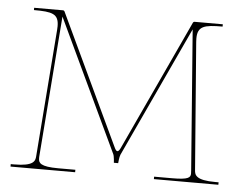

<svg xmlns="http://www.w3.org/2000/svg" viewBox="-43 -571 788 623"><g transform="rotate(5 351.0 -260.0)"><path d="M44 -520V-512.5C103.5 -512.5 125 -507.5 125 -467C125 -463.5 124.5 -455.5 124.5 -455.5L92.5 -40.5C91.5 -25 87 -8 23.5 -8H12.5V0H223V-8H167C109 -8 102.5 -20 102.5 -34.5V-39.5L138 -499.5L341 -69.5C344.5 -62.5 345.5 -41.5 345.5 -41.5H359.5C359.5 -41.5 361 -61.5 364.5 -69.5L562.5 -495L597.5 -39C597.5 -39 598 -31 598 -28.5C598 -15.5 591.5 -8 538 -8H479.5V0H689.5V-8H679C615.5 -8 611 -25 610 -40.5L577.5 -455C577.5 -455 577 -463 577 -466.5C577 -507 598.5 -512.5 658.5 -512.5V-520H566C564.5 -520 562.5 -519 561.5 -517L363.5 -91C360 -83.5 356.5 -80 353.5 -80C350.5 -80 347.5 -83.5 344 -91L143 -517C142 -519 140 -520 138.5 -520Z"/></g></svg>

Font: ZnikomitSC
Style: Regular
Weight: 100
Designer: gluk
Foundry: gluk
Version: Version 0.55